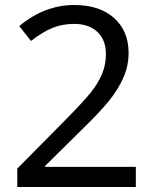

<svg xmlns="http://www.w3.org/2000/svg" viewBox="-20 -744 612 764"><path d="M520.5 0H48.8V-73.2L235.8 -262.2Q310.1 -337.4 340.6 -375.2Q371.1 -413.1 386.2 -450Q401.4 -486.8 401.4 -529.3Q401.4 -585.4 367.4 -617.2Q333.5 -648.9 275.4 -648.9Q228.5 -648.9 189.5 -633.3Q150.4 -617.7 103.5 -581.1L56.6 -640.1Q157.2 -724.1 275.4 -724.1Q375.5 -724.1 433.3 -672.9Q491.2 -621.6 491.7 -534.2Q491.7 -481.4 470.5 -434.1Q449.2 -386.7 413.1 -342Q377 -297.4 308.6 -231L159.7 -84V-80.1H520.5Z"/></svg>

Font: Noto Sans Tamil
Style: Regular
Weight: 400
Designer: Monotype Design team
Foundry: Monotype Imaging Inc.
Version: Version 1.06 uh